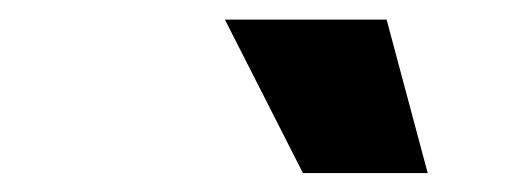

<svg xmlns="http://www.w3.org/2000/svg" viewBox="-20 -793 537 199"><path d="M294 -613.6 213.1 -772.7H380.7L423.3 -613.6Z"/></svg>

Font: Karasuma Gothic
Style: Italic
Weight: 900
Italic angle: -9.39999°
Designer: Rasmus Andersson / Ryoko Nishizuka
Foundry: Genbu
Version: Version 1.00